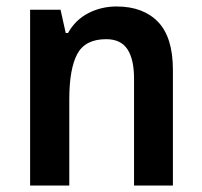

<svg xmlns="http://www.w3.org/2000/svg" viewBox="-20 -573 624 593"><path d="M340 -553Q422 -553 468 -505.5Q514 -458 514 -357V0H394V-330Q394 -390 373.5 -421Q353 -452 308 -452Q243 -452 218.5 -406Q194 -360 194 -266V0H73V-543H167L183 -471H190Q213 -512 253 -532.5Q293 -553 340 -553Z"/></svg>

Font: Noto Sans SemiCondensed SemiBold
Style: Regular
Weight: 600
Width: 4
Designer: Monotype Design Team
Foundry: Monotype Imaging Inc.
Version: Version 2.013; ttfautohint (v1.8.4.7-5d5b)